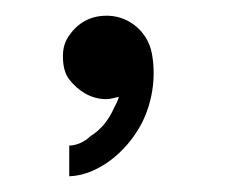

<svg xmlns="http://www.w3.org/2000/svg" viewBox="-20 -125 288 244"><path d="M161 30C140 71 102 98 68 99V60C76 60 87 56 95 48C108 40 118 28 125 12C127 8 130 3 131 -2C126 -1 121 1 115 1C95 1 79 -10 68 -24C62 -32 60 -42 60 -53V-54C60 -65 63 -73 68 -80C79 -96 95 -105 115 -105H118C145 -104 168 -84 173 -57C178 -30 175 1 161 30Z"/></svg>

Font: Mluvka ExtraLight
Style: Regular
Weight: 200
Designer: Modified by Jiří Krblich, Original typeface by Gumpita Rahayu
Foundry: Gumpita Rahayu & Jiří Krblich
Version: Version 2.000;Glyphs 3.1.1 (3134)